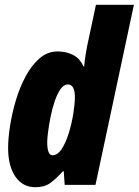

<svg xmlns="http://www.w3.org/2000/svg" viewBox="-20 -780 585 810"><path d="M128.9 9.8Q75.7 9.8 44.9 -34.9Q14.2 -79.6 14.2 -155.8Q14.2 -196.3 22.5 -249.5Q30.8 -302.7 47.1 -357.4Q63.5 -412.1 88.6 -458.7Q113.8 -505.4 147.2 -534.2Q180.7 -563 223.1 -563Q257.8 -563 287.1 -548.8Q316.4 -534.7 332 -500H335Q337.9 -528.8 341.6 -552Q345.2 -575.2 348.1 -587.9L384.8 -759.8H544.9L382.8 0H252.9L249 -57.1H245.1Q215.8 -24.9 191.7 -7.6Q167.5 9.8 128.9 9.8ZM201.2 -125Q223.1 -125 240.7 -152.1Q258.3 -179.2 270.5 -219.5Q282.7 -259.8 289.3 -300.8Q295.9 -341.8 295.9 -370.1Q295.9 -423.8 266.1 -423.8Q249 -423.8 235.1 -403.8Q221.2 -383.8 210.7 -352.5Q200.2 -321.3 193.4 -287.1Q186.5 -252.9 182.9 -224.1Q179.2 -195.3 179.2 -181.2Q179.2 -125 201.2 -125Z"/></svg>

Font: Open Sans Condensed ExtraBold
Style: Italic
Weight: 800
Width: 3
Italic angle: -12°
Designer: Monotype Design Team
Foundry: Monotype Imaging Inc.
Version: Version 3.003; ttfautohint (v1.8.4)